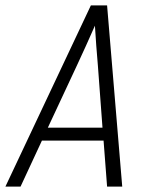

<svg xmlns="http://www.w3.org/2000/svg" viewBox="-24 -690 594 710"><path d="M-4 0 312 -670H372L428 0H372L359 -170H131L52 0ZM355 -218 338 -447Q335 -484 332 -521Q329 -558 327 -595Q311 -558 294 -521Q277 -484 260 -447L153 -218Z"/></svg>

Font: Lode Dark Term
Style: Italic
Weight: 400
Italic angle: -11°
Monospace: yes
Designer: Belleve Invis
Foundry: Belleve Invis
Version: Version 29.2.0